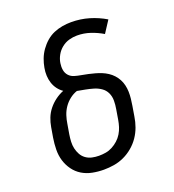

<svg xmlns="http://www.w3.org/2000/svg" viewBox="-136 -849 872 962"><g transform="rotate(-20 300.0 -367.5)"><path d="M254 8Q223 8 193 2Q163 -4 138.5 -19Q114 -34 97 -57.5Q80 -81 71.5 -109Q63 -137 63.5 -168Q64 -199 69 -230L78 -283Q82 -307 91 -330Q100 -353 116 -373Q132 -393 153 -408.5Q174 -424 197 -433Q181 -444 169.5 -459.5Q158 -475 152 -493.5Q146 -512 145 -532.5Q144 -553 148 -574Q152 -597 160.5 -619.5Q169 -642 183.5 -662.5Q198 -683 217 -699.5Q236 -716 258.5 -725.5Q281 -735 304.5 -739Q328 -743 351 -743Q401 -743 446.5 -729.5Q492 -716 532 -692L491 -629Q461 -647 427 -658.5Q393 -670 356 -670Q335 -670 313.5 -664Q292 -658 274 -643.5Q256 -629 245 -609Q234 -589 231 -568Q228 -549 231 -531.5Q234 -514 245.5 -501.5Q257 -489 274 -484Q291 -479 309 -476Q327 -473 344.5 -469Q362 -465 378.5 -460.5Q395 -456 411 -449.5Q427 -443 441.5 -433.5Q456 -424 467.5 -411.5Q479 -399 487 -384Q495 -369 499 -352Q503 -335 503.5 -317Q504 -299 502 -280.5Q500 -262 497 -244L488 -190Q484 -163 474.5 -136.5Q465 -110 449 -86.5Q433 -63 410.5 -44Q388 -25 362 -13Q336 -1 308.5 3.5Q281 8 254 8ZM255 -66Q273 -66 291 -69Q309 -72 326 -81Q343 -90 357.5 -103Q372 -116 382 -132.5Q392 -149 397.5 -166.5Q403 -184 406 -202L415 -256Q419 -278 419 -300.5Q419 -323 410 -342Q401 -361 383.5 -373Q366 -385 345.5 -391Q325 -397 304 -401Q283 -405 261 -409Q240 -402 221.5 -387.5Q203 -373 190 -354Q177 -335 170 -313.5Q163 -292 160 -271L151 -218Q148 -199 147 -180Q146 -161 150 -143.5Q154 -126 162.5 -110.5Q171 -95 185.5 -84.5Q200 -74 218 -70Q236 -66 255 -66Z"/></g></svg>

Font: Iosevka HT Extended
Style: Italic
Weight: 400
Width: 7
Italic angle: -9°
Monospace: yes
Designer: Belleve Invis
Foundry: Belleve Invis
Version: Version 32.3.0; ttfautohint (v1.8.4)